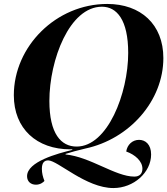

<svg xmlns="http://www.w3.org/2000/svg" viewBox="-20 -744 847 972"><path d="M50 -262C50 -92 166 12 336 12H346V15C272 33 117 74 117 148C117 175 136 191 162 191C184 191 199 179 205 172C197 152 192 132 192 111C192 79 205 68 224 68C272 68 415 208 554 208C657 208 745 129 745 38C745 -13 716 -36 684 -36C650 -36 624 -11 619 23C664 39 701 72 701 110C701 134 688 150 660 150C564 150 437 50 312 38V35C337 27 373 17 412 8C636 -40 807 -234 807 -450C807 -621 692 -724 523 -724C264 -724 50 -509 50 -262ZM230 -233C230 -441 332 -710 496 -710C571 -710 629 -644 629 -476C629 -272 525 -2 368 -2C289 -2 230 -67 230 -233Z"/></svg>

Font: Nyght Serif Bold Italic
Style: Regular
Weight: 700
Italic angle: -16°
Designer: Maksym Kobuzan
Version: Version 0.410;Glyphs 3.1.2 (3151)